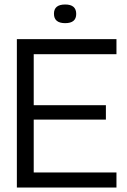

<svg xmlns="http://www.w3.org/2000/svg" viewBox="-20 -834 564 854"><path d="M55 0V-660H498V-593H130V-366H451V-302H130V-67H498V0ZM270 -731Q220 -731 220 -773Q220 -814 270 -814Q319 -814 319 -772Q319 -731 270 -731Z"/></svg>

Font: Bricolage Grotesque 96pt Light
Style: Regular
Weight: 300
Designer: Mathieu Triay
Foundry: Atelier Triay
Version: Version 1.001; ttfautohint (v1.8.4.7-5d5b);gftools[0.9.33.de